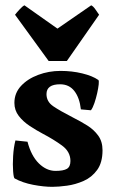

<svg xmlns="http://www.w3.org/2000/svg" viewBox="-20 -703 443 736"><path d="M373 -127Q373 -79.6 352.3 -51.3Q331.5 -22.9 300.3 -9.3Q269 4.4 236.6 8.8Q204.1 13.2 180.7 13.2Q147.5 13.2 106.9 5.4Q66.4 -2.4 36.1 -19Q32.2 -21.5 30.3 -46.4Q28.3 -71.3 30.3 -104.5Q32.2 -137.7 39.1 -164.6L85.4 -159.7Q99.6 -105.5 128.9 -76.7Q158.2 -47.9 192.9 -47.9Q223.1 -47.9 236.6 -55.9Q250 -64 250 -85.9Q250 -121.6 217.5 -145.3Q185.1 -168.9 144 -190.4Q119.1 -203.6 94 -220.2Q68.8 -236.8 52 -258.5Q35.2 -280.3 35.2 -308.6Q35.2 -346.2 60.5 -373.5Q85.9 -400.9 126.5 -416Q167 -431.2 211.9 -431.2Q256.3 -431.2 295.4 -421.6Q334.5 -412.1 356.9 -396.5Q359.9 -394.5 358.4 -379.9Q356.9 -365.2 352.5 -345.7Q348.1 -326.2 342 -308.1Q335.9 -290 328.6 -280.3L290 -283.7Q285.2 -328.1 265.1 -354Q245.1 -379.9 210.4 -379.9Q158.2 -379.9 158.2 -342.3Q158.2 -313.5 183.8 -295.9Q209.5 -278.3 262.7 -251Q289.1 -237.8 314.5 -221.9Q339.8 -206.1 356.4 -183.3Q373 -160.6 373 -127ZM236.3 -469.2H166.5L37.6 -646.5Q43.9 -654.8 55.2 -667Q66.4 -679.2 73.7 -682.6L200.2 -593.3L329.6 -682.6Q337.4 -679.2 345.7 -667Q354 -654.8 359.9 -646.5Z"/></svg>

Font: Dai Banna SIL
Style: Bold
Weight: 700
Designer: Victor Gaultney
Foundry: SIL International
Version: Version 4.000